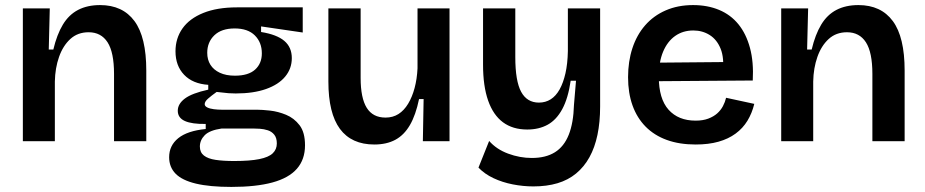

<svg xmlns="http://www.w3.org/2000/svg" viewBox="-20 -556 3644 756"><path d="M70 0V-318V-523H176L172 -361H190Q204 -420 227.5 -459Q251 -498 287.5 -517Q324 -536 374 -536Q463 -536 509.5 -473Q556 -410 556 -278V0H429V-265Q429 -350 403.5 -389.5Q378 -429 329 -429Q286 -429 257 -402.5Q228 -376 212.5 -332Q197 -288 196 -235V0Z M891 180Q806 180 751.5 167Q697 154 671.5 128Q646 102 646 63Q646 17 682 -12Q718 -41 790 -48V-68Q736 -67 708 -79.5Q680 -92 680 -120Q680 -147 708 -168Q736 -189 800 -203V-222Q739 -226 705 -261.5Q671 -297 671 -354Q671 -405 698.5 -444Q726 -483 780.5 -505Q835 -527 913 -527H1172V-428L1008 -452V-430Q1070 -420 1099.5 -395Q1129 -370 1129 -327Q1129 -286 1103 -254.5Q1077 -223 1027.5 -205.5Q978 -188 908 -188Q895 -188 880 -189Q865 -190 833 -194Q812 -179 799 -167.5Q786 -156 786 -146Q786 -138 796 -133Q806 -128 822 -126Q838 -124 853 -124H992Q1012 -124 1043.5 -120.5Q1075 -117 1106.5 -104Q1138 -91 1159.5 -63Q1181 -35 1181 16Q1181 72 1149 108.5Q1117 145 1052.5 162.5Q988 180 891 180ZM902 78Q964 78 1001 70.5Q1038 63 1054 47.5Q1070 32 1070 9Q1070 -13 1060 -25.5Q1050 -38 1034.5 -43Q1019 -48 1003 -49Q987 -50 976 -50H853Q805 -43 786 -23.5Q767 -4 767 21Q767 44 783 56.5Q799 69 829 73.5Q859 78 902 78ZM905 -258Q958 -258 984.5 -282Q1011 -306 1011 -346Q1011 -389 983.5 -416.5Q956 -444 904 -444Q852 -444 824 -417Q796 -390 796 -348Q796 -321 808.5 -301Q821 -281 845.5 -269.5Q870 -258 905 -258Z M1454 13Q1364 13 1318.5 -48.5Q1273 -110 1273 -235V-523H1400V-249Q1400 -170 1424 -131.5Q1448 -93 1498 -93Q1527 -93 1549 -107Q1571 -121 1587 -147.5Q1603 -174 1612.5 -209.5Q1622 -245 1624 -287V-523H1750V-216V0H1645L1648 -166H1630Q1617 -103 1594 -63.5Q1571 -24 1536.5 -5.5Q1502 13 1454 13Z M2080 178Q2040 178 1999 170Q1958 162 1923 145.5Q1888 129 1864 104L1906 -1Q1935 32 1981 49Q2027 66 2074 66Q2129 66 2165 43.5Q2201 21 2219.5 -25.5Q2238 -72 2240 -143L2248 -238H2227Q2217 -169 2194 -126.5Q2171 -84 2136.5 -65Q2102 -46 2056 -46Q1999 -46 1960.5 -74.5Q1922 -103 1902 -160Q1882 -217 1882 -301V-523H2009V-331Q2009 -237 2032 -194.5Q2055 -152 2102 -152Q2128 -152 2148.5 -165Q2169 -178 2183.5 -204Q2198 -230 2206.5 -267.5Q2215 -305 2216 -355V-523H2343V-137Q2343 -75 2332.5 -25Q2322 25 2301 63Q2280 101 2248.5 127Q2217 153 2175 165.5Q2133 178 2080 178Z M2719 13Q2655 13 2605.5 -5Q2556 -23 2522 -57.5Q2488 -92 2470.5 -141Q2453 -190 2453 -252Q2453 -314 2470 -366Q2487 -418 2520 -456Q2553 -494 2601 -515Q2649 -536 2709 -536Q2766 -536 2811.5 -517Q2857 -498 2887.5 -460.5Q2918 -423 2933 -367.5Q2948 -312 2944 -239L2534 -236V-309L2869 -312L2826 -271Q2832 -328 2817.5 -364Q2803 -400 2774.5 -418Q2746 -436 2710 -436Q2669 -436 2638.5 -414.5Q2608 -393 2591 -352.5Q2574 -312 2574 -254Q2574 -167 2612.5 -124Q2651 -81 2719 -81Q2748 -81 2769 -89Q2790 -97 2804 -109.5Q2818 -122 2826.5 -138Q2835 -154 2839 -171L2950 -147Q2941 -110 2923 -80.5Q2905 -51 2876.5 -30Q2848 -9 2809 2Q2770 13 2719 13Z M3056 0V-318V-523H3162L3158 -361H3176Q3190 -420 3213.5 -459Q3237 -498 3273.5 -517Q3310 -536 3360 -536Q3449 -536 3495.5 -473Q3542 -410 3542 -278V0H3415V-265Q3415 -350 3389.5 -389.5Q3364 -429 3315 -429Q3272 -429 3243 -402.5Q3214 -376 3198.5 -332Q3183 -288 3182 -235V0Z"/></svg>

Font: Bricolage Grotesque 16pt SemiBold
Style: Regular
Weight: 600
Version: Version 1.001;gftools[0.9.33.dev8+g029e19f]